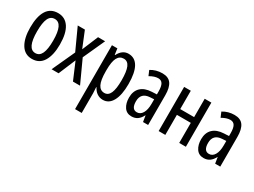

<svg xmlns="http://www.w3.org/2000/svg" viewBox="-52 -1164 2675 2022"><g transform="rotate(30 1285.5 -153.5)"><path d="M221 10Q134 10 88 -65Q42 -140 42 -269Q42 -404 87 -475.5Q132 -547 223 -547Q309 -547 356 -476Q403 -405 403 -269Q403 -139 357.5 -64.5Q312 10 221 10ZM223 -61Q273 -61 297 -112.5Q321 -164 321 -269Q321 -373 297 -424.5Q273 -476 223 -476Q172 -476 148.5 -425Q125 -374 125 -269Q125 -165 149 -113Q173 -61 223 -61Z M465 -537H552L631 -343L712 -537H798L678 -273L803 0H717L629 -207L542 0H457L584 -277Z M1237 -269Q1237 -136 1197 -63Q1157 10 1084 10Q1045 10 1013 -11.5Q981 -33 962 -72H958Q962 -16 962 0V240H881V-537H947L957 -464H962Q1004 -547 1079 -547Q1157 -547 1197 -477Q1237 -407 1237 -269ZM962 -285V-265Q962 -160 986.5 -110.5Q1011 -61 1062 -61Q1109 -61 1131.5 -112Q1154 -163 1154 -268Q1154 -375 1132 -426Q1110 -477 1061 -477Q1011 -477 986.5 -430.5Q962 -384 962 -285Z M1631 -362V0H1569L1557 -74H1555Q1534 -32 1504 -11Q1474 10 1432 10Q1373 10 1342.5 -35.5Q1312 -81 1312 -150Q1312 -229 1358 -273.5Q1404 -318 1489 -322L1550 -325V-360Q1550 -422 1533 -451Q1516 -480 1478 -480Q1434 -480 1377 -447L1351 -508Q1414 -547 1491 -547Q1565 -547 1598 -500.5Q1631 -454 1631 -362ZM1503 -263Q1395 -257 1395 -152Q1395 -56 1460 -56Q1502 -56 1526.5 -97.5Q1551 -139 1551 -212V-266Z M1840 -314H2009V-537H2090V0H2009V-244H1840V0H1759V-537H1840Z M2508 -362V0H2446L2434 -74H2432Q2411 -32 2381 -11Q2351 10 2309 10Q2250 10 2219.5 -35.5Q2189 -81 2189 -150Q2189 -229 2235 -273.5Q2281 -318 2366 -322L2427 -325V-360Q2427 -422 2410 -451Q2393 -480 2355 -480Q2311 -480 2254 -447L2228 -508Q2291 -547 2368 -547Q2442 -547 2475 -500.5Q2508 -454 2508 -362ZM2380 -263Q2272 -257 2272 -152Q2272 -56 2337 -56Q2379 -56 2403.5 -97.5Q2428 -139 2428 -212V-266Z"/></g></svg>

Font: Noto Sans UI Cond
Style: Regular
Weight: 400
Width: 3
Designer: Monotype Design Team
Foundry: Monotype Imaging Inc.
Version: Version 1.001